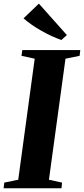

<svg xmlns="http://www.w3.org/2000/svg" viewBox="-36 -1012 452 1032"><path d="M-16.5 0 -13 -30.5 62 -46 150.5 -696.5 79.5 -712 84 -743H395.5L392 -712L316 -696.5L227 -46L297.5 -30.5L294.5 0ZM294 -797Q271 -805 243.2 -817.5Q215.5 -830 187.8 -845.8Q160 -861.5 134.8 -879Q109.5 -896.5 90.5 -913.5L173 -992.5L323.5 -823.5Z"/></svg>

Font: Merriweather 96pt ExtraBold
Style: Italic
Weight: 800
Italic angle: -7.8°
Version: Version 2.101